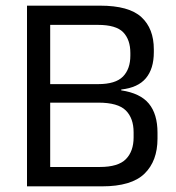

<svg xmlns="http://www.w3.org/2000/svg" viewBox="-20 -659 621 679"><path d="M341 0H132V-68.5H333Q398 -68.5 425.2 -96.2Q452.5 -124 452.5 -173V-191Q452.5 -241 424.8 -268.5Q397 -296 328 -296H132.5V-361.5H327Q388.5 -361.5 414.8 -388.2Q441 -415 441 -462.5V-471.5Q441 -518.5 415.8 -544.8Q390.5 -571 326.5 -571H130.5V-639H334Q436 -639 480 -598.5Q524 -558 524 -484.5V-474.5Q524 -416 496 -382.5Q468 -349 409 -342.5L408.5 -339.5Q476 -329.5 506.5 -292.5Q537 -255.5 537 -189.5V-169Q537 -89.5 491 -44.8Q445 0 341 0ZM157.5 0H75.5V-639H157.5Z"/></svg>

Font: Anek Kannada Medium
Style: Regular
Weight: 400
Version: Version 1.003